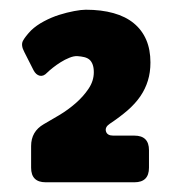

<svg xmlns="http://www.w3.org/2000/svg" viewBox="-20 -727 355 395"><path d="M173 -578.5Q173 -560.5 162.2 -544.5Q151.5 -528.5 135.8 -514.8Q120 -501 102 -490.2Q84 -479.5 70 -471.5Q57 -464 50.5 -452.8Q44 -441.5 44 -426.5V-382Q44 -367 51.5 -359.5Q59 -352 74 -352H256.5Q271.5 -352 279 -359.5Q286.5 -367 286.5 -382V-418Q286.5 -433 279 -440.5Q271.5 -448 256.5 -448H213Q200.5 -448 198 -456.8Q195.5 -465.5 206 -472.5Q227 -486.5 242.8 -500.2Q258.5 -514 268.8 -529Q279 -544 284.2 -561Q289.5 -578 289.5 -598.5Q289.5 -625 280.8 -645.2Q272 -665.5 255.2 -679.2Q238.5 -693 213.5 -700Q188.5 -707 156.5 -707Q147 -707 132.5 -704.2Q118 -701.5 102 -696.5Q86 -691.5 70.5 -683.2Q55 -675 44 -664.5Q32 -652 27.2 -643Q22.5 -634 30 -620L49 -582.5Q54 -573 61.8 -571.2Q69.5 -569.5 77 -577.5Q81 -581.5 88.5 -587.5Q96 -593.5 104.8 -599Q113.5 -604.5 122.8 -608.2Q132 -612 139.5 -611.5Q147 -611 153.2 -609.5Q159.5 -608 163.8 -604.5Q168 -601 170.5 -594.5Q173 -588 173 -578.5Z"/></svg>

Font: Bolota
Style: Bold
Weight: 240
Designer: Gabriel Pang
Version: Version 1.000